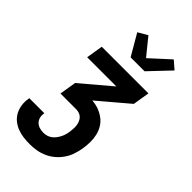

<svg xmlns="http://www.w3.org/2000/svg" viewBox="-295 -874 1190 1190"><g transform="rotate(45 300.0 -278.5)"><path d="M221 223Q192 223 164 219.5Q136 216 110.5 206Q85 196 64.5 179Q44 162 31.5 138.5Q19 115 15 87Q11 59 16 30L17 23H149L148 26Q145 45 149.5 62Q154 79 166 91Q178 103 195 108Q212 113 230 113Q244 113 258.5 109Q273 105 285.5 96Q298 87 307.5 74.5Q317 62 324 48.5Q331 35 335 21Q339 7 341 -7Q343 -22 344 -36.5Q345 -51 343 -65.5Q341 -80 335.5 -93Q330 -106 320.5 -115.5Q311 -125 297.5 -129.5Q284 -134 270 -134H133L151 -244L347 -410H91L109 -520H518L500 -410L303 -243Q334 -241 361 -231Q388 -221 411 -204Q434 -187 449 -162.5Q464 -138 470.5 -109.5Q477 -81 476.5 -50.5Q476 -20 471 11Q466 39 456.5 67.5Q447 96 429.5 121.5Q412 147 388 167.5Q364 188 336 200.5Q308 213 279 218Q250 223 221 223ZM282 -600 201 -739 263 -775 353 -664 480 -780 532 -735 404 -600Z"/></g></svg>

Font: Iosevka Aile Extrabold
Style: Italic
Weight: 800
Italic angle: -9°
Designer: Belleve Invis
Foundry: Belleve Invis
Version: Version 31.1.0; ttfautohint (v1.8.4)